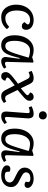

<svg xmlns="http://www.w3.org/2000/svg" viewBox="1192 -1986 807 3232"><g transform="rotate(90 1596.0 -369.5)"><path d="M318 -532Q388 -532 435 -497.5Q482 -463 482 -401Q482 -372 466 -352.5Q450 -333 418 -333Q393 -333 376.5 -347Q360 -361 352 -379L374 -403Q395 -426 390 -441Q385 -456 364.5 -464Q344 -472 316 -472Q243 -472 199.5 -415.5Q156 -359 156 -240Q156 -190 170.5 -148Q185 -106 214 -80.5Q243 -55 288 -55Q327 -55 360.5 -70Q394 -85 432 -121L470 -82Q457 -64 431 -41.5Q405 -19 365 -2.5Q325 14 269 14Q201 14 154 -20Q107 -54 82.5 -111Q58 -168 58 -237Q58 -323 90.5 -389.5Q123 -456 181.5 -494Q240 -532 318 -532Z M1021 -90Q1020 -67 1026.5 -58Q1033 -49 1048 -49Q1059 -49 1076.5 -55Q1094 -61 1110 -73L1135 -34Q1117 -18 1081 -2Q1045 14 1012 14Q972 14 953 -11Q934 -36 941 -86L969 -295L957 -296L927 -188Q911 -131 889.5 -85.5Q868 -40 833 -13Q798 14 741 14Q683 14 646 -15.5Q609 -45 591 -95Q573 -145 573 -208Q573 -306 605 -378.5Q637 -451 692.5 -491.5Q748 -532 818 -532Q856 -532 889 -524Q922 -516 941 -507L1017 -530L1033 -522ZM753 -55Q790 -55 813.5 -78.5Q837 -102 859 -159Q881 -216 911 -317L950 -447Q930 -457 893.5 -464Q857 -471 828 -471Q781 -471 744.5 -439Q708 -407 687.5 -349Q667 -291 667 -212Q667 -132 688 -93.5Q709 -55 753 -55Z M1466 -316 1527 -367Q1550 -386 1565 -400.5Q1580 -415 1582 -427.5Q1584 -440 1565 -453L1535 -474Q1541 -500 1561.5 -516Q1582 -532 1610 -532Q1642 -532 1659 -512Q1676 -492 1676 -464Q1676 -440 1664.5 -420Q1653 -400 1626 -374.5Q1599 -349 1552 -310L1494 -262L1571 -104Q1587 -72 1599 -62Q1611 -52 1631 -52Q1649 -52 1662.5 -57.5Q1676 -63 1689 -71L1713 -30Q1693 -14 1667.5 0Q1642 14 1606 14Q1558 14 1535.5 -4.5Q1513 -23 1496 -55L1416 -213L1328 -144Q1295 -119 1285.5 -98.5Q1276 -78 1314 -64L1340 -55Q1334 -27 1314.5 -6.5Q1295 14 1265 14Q1228 14 1210.5 -7.5Q1193 -29 1193 -58Q1193 -99 1221.5 -130.5Q1250 -162 1306 -205L1389 -269L1310 -425Q1299 -447 1286.5 -456Q1274 -465 1257 -465Q1244 -465 1227 -459.5Q1210 -454 1192 -447L1173 -499Q1191 -508 1224.5 -520Q1258 -532 1295 -532Q1332 -532 1354 -517Q1376 -502 1391 -470Z M1853 -686Q1853 -715 1872 -734Q1891 -753 1922 -753Q1952 -753 1971 -734.5Q1990 -716 1990 -687Q1990 -658 1971.5 -639Q1953 -620 1923 -620Q1892 -620 1872.5 -638.5Q1853 -657 1853 -686ZM1883 -424Q1885 -447 1879 -456Q1873 -465 1856 -465Q1843 -465 1826 -461.5Q1809 -458 1786 -449L1768 -497Q1788 -508 1824 -520Q1860 -532 1894 -532Q1941 -532 1958 -502Q1975 -472 1971 -419L1948 -92Q1947 -70 1951 -59.5Q1955 -49 1973 -49Q1997 -49 2041 -82L2068 -43Q2051 -27 2017 -6.5Q1983 14 1936 14Q1887 14 1870.5 -13.5Q1854 -41 1857 -77Z M2592 -90Q2591 -67 2597.5 -58Q2604 -49 2619 -49Q2630 -49 2647.5 -55Q2665 -61 2681 -73L2706 -34Q2688 -18 2652 -2Q2616 14 2583 14Q2543 14 2524 -11Q2505 -36 2512 -86L2540 -295L2528 -296L2498 -188Q2482 -131 2460.5 -85.5Q2439 -40 2404 -13Q2369 14 2312 14Q2254 14 2217 -15.5Q2180 -45 2162 -95Q2144 -145 2144 -208Q2144 -306 2176 -378.5Q2208 -451 2263.5 -491.5Q2319 -532 2389 -532Q2427 -532 2460 -524Q2493 -516 2512 -507L2588 -530L2604 -522ZM2324 -55Q2361 -55 2384.5 -78.5Q2408 -102 2430 -159Q2452 -216 2482 -317L2521 -447Q2501 -457 2464.5 -464Q2428 -471 2399 -471Q2352 -471 2315.5 -439Q2279 -407 2258.5 -349Q2238 -291 2238 -212Q2238 -132 2259 -93.5Q2280 -55 2324 -55Z M2945 -46Q2991 -46 3021 -68Q3051 -90 3051 -128Q3051 -154 3036 -171.5Q3021 -189 2997 -202.5Q2973 -216 2945 -228Q2912 -243 2878.5 -262Q2845 -281 2823 -310Q2801 -339 2801 -385Q2801 -407 2810.5 -432.5Q2820 -458 2841.5 -480.5Q2863 -503 2899.5 -517.5Q2936 -532 2989 -532Q3031 -532 3065.5 -518.5Q3100 -505 3121 -482.5Q3142 -460 3143 -433Q3144 -411 3130.5 -395Q3117 -379 3091 -379Q3073 -379 3059 -385.5Q3045 -392 3037 -399L3043 -430Q3047 -450 3035 -463Q3023 -476 2985 -476Q2927 -476 2904 -454.5Q2881 -433 2881 -405Q2881 -371 2911.5 -350Q2942 -329 2982 -310Q3017 -294 3050.5 -274.5Q3084 -255 3106 -226Q3128 -197 3128 -151Q3128 -105 3105 -67.5Q3082 -30 3038.5 -8Q2995 14 2933 14Q2860 14 2811.5 -13Q2763 -40 2763 -81Q2763 -110 2780.5 -125Q2798 -140 2823 -140Q2837 -140 2850 -135.5Q2863 -131 2870 -126V-98Q2870 -70 2886.5 -58Q2903 -46 2945 -46Z"/></g></svg>

Font: Literata 7pt
Style: Italic
Weight: 400
Italic angle: -2°
Designer: Latin by Veronika Burian and Jose Scaglione. Greek by Irene Vlachou. Cyrillic by Vera Evstafieva
Foundry: TypeTogether
Version: Version 3.002